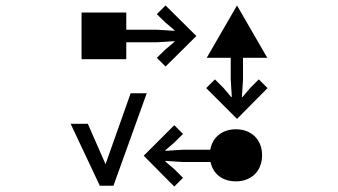

<svg xmlns="http://www.w3.org/2000/svg" viewBox="-20 -739 1240 704"><path d="M346 -58H396L518 -397H459L367 -137L302 -285H239ZM619 -55 651 -87 619 -119 586 -147 587 -149 651 -145H752C761 -101 796 -74 845 -74C902 -74 941 -112 941 -170C941 -227 902 -265 845 -265C795 -265 759 -236 751 -190H651L587 -186L586 -188L619 -216L651 -248L619 -280L507 -168ZM443 -584H556L620 -588V-586L587 -558L555 -527L587 -495L700 -607L587 -719L555 -687L587 -656L620 -628V-626L556 -630H443V-693H279V-522H443ZM961 -416 929 -448 897 -416 869 -383H867L871 -447V-527H960L849 -719L738 -527H826V-447L830 -383H828L800 -416L768 -448L736 -416L849 -303Z"/></svg>

Font: CryptoKit_GRILLE 1.4
Style: Regular
Weight: 400
Monospace: yes
Designer: Oceane Juvin
Foundry: http://www.head-geneve.ch
Version: Version 1.004